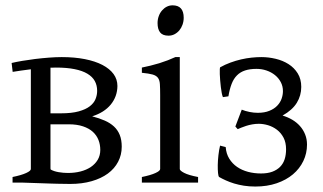

<svg xmlns="http://www.w3.org/2000/svg" viewBox="-20 -682 1207 717"><path d="M188.5 -429.7Q183.6 -429.7 178.7 -429.4Q173.8 -429.2 168.5 -429.2V-258.8H207.5Q247.6 -258.8 273.9 -266.1Q300.3 -273.4 315.4 -285.2Q330.6 -296.9 336.7 -312Q342.8 -327.1 342.8 -342.8Q342.8 -363.3 334 -379.4Q325.2 -395.5 306.4 -406.7Q287.6 -418 258.5 -423.8Q229.5 -429.7 188.5 -429.7ZM168.5 -217.8V-52.7Q168.5 -51.8 169.4 -48.8Q181.6 -42 199 -39.1Q216.3 -36.1 233.4 -36.1Q258.8 -36.1 280.8 -41.7Q302.7 -47.4 319.1 -58.3Q335.4 -69.3 345 -85.4Q354.5 -101.6 354.5 -122.1Q354.5 -142.1 347.7 -159.4Q340.8 -176.8 326.7 -189.7Q312.5 -202.6 290 -210.2Q267.6 -217.8 236.3 -217.8ZM434.6 -134.3Q434.6 -103.5 421.1 -77.9Q407.7 -52.2 382.8 -33.9Q357.9 -15.6 322.3 -5.4Q286.6 4.9 242.2 4.9Q233.4 4.9 220.9 4.6Q208.5 4.4 194.6 4.2Q180.7 3.9 165.8 3.4Q150.9 2.9 136.7 2.4Q103 1.5 66.4 0H26.9V-21Q60.1 -27.8 77.6 -35.9Q95.2 -43.9 95.2 -50.8V-423.3Q76.7 -420.9 59.1 -418.5Q41.5 -416 27.3 -413.6L23.4 -446.8Q39.6 -450.7 62.5 -454.6Q85.4 -458.5 111.1 -461.7Q136.7 -464.8 162.8 -466.8Q189 -468.8 210.4 -468.8Q258.3 -468.8 296.9 -461.2Q335.4 -453.6 362.5 -439.5Q389.6 -425.3 404.1 -405.5Q418.5 -385.7 418.5 -360.8Q418 -321.3 393.6 -291.5Q369.1 -261.7 324.2 -247.6Q350.6 -240.7 371.1 -231.7Q391.6 -222.7 405.8 -209.5Q419.9 -196.3 427.2 -178Q434.6 -159.7 434.6 -134.3Z M509.8 0V-21Q543 -27.8 560.5 -35.9Q578.1 -43.9 578.1 -50.8V-327.1Q578.1 -352.1 577.1 -367.4Q576.2 -382.8 569.8 -391.4Q563.5 -399.9 549.6 -403.8Q535.6 -407.7 509.8 -410.2V-429.7Q524.9 -432.6 541.7 -436.8Q558.6 -440.9 575.2 -446Q591.8 -451.2 606.9 -457Q622.1 -462.9 634.8 -468.8H651.4V-50.8Q651.4 -44.9 667.7 -36.4Q684.1 -27.8 719.7 -21V0ZM666 -615.7Q666 -602.1 661.6 -589.8Q657.2 -577.6 649.7 -568.6Q642.1 -559.6 631.8 -554.2Q621.6 -548.8 609.4 -548.8Q587.4 -548.8 577.9 -561Q568.4 -573.2 568.4 -595.7Q568.4 -609.4 572.8 -621.6Q577.1 -633.8 585 -642.8Q592.8 -651.9 602.8 -657Q612.8 -662.1 624.5 -662.1Q666 -662.1 666 -615.7Z M1126.5 -142.1Q1126.5 -109.4 1112.8 -80.8Q1099.1 -52.2 1074 -31Q1048.8 -9.8 1013.2 2.4Q977.5 14.6 933.6 14.6Q910.6 14.6 890.9 11.5Q871.1 8.3 854.2 3.2Q837.4 -2 823.5 -8.3Q809.6 -14.6 798.3 -21Q795.4 -23.4 794.2 -35.9Q793 -48.3 793.2 -65.7Q793.5 -83 795.7 -102.5Q797.9 -122.1 801.8 -138.2L822.8 -132.8Q824.7 -107.9 836.2 -89.4Q847.7 -70.8 865.5 -58.6Q883.3 -46.4 906.2 -40.3Q929.2 -34.2 954.6 -34.2Q979.5 -34.2 997.1 -40.8Q1014.6 -47.4 1026.1 -59.1Q1037.6 -70.8 1043 -87.4Q1048.3 -104 1048.3 -124.5Q1048.3 -149.9 1038.8 -168Q1029.3 -186 1014.2 -197.5Q999 -209 981 -214.4Q962.9 -219.7 946.3 -219.7Q934.1 -219.7 921.9 -217.5Q909.7 -215.3 899.2 -211.9Q888.7 -208.5 880.4 -205.1Q872.1 -201.7 867.7 -199.7L858.9 -209.5L882.8 -272.5Q896 -267.1 911.9 -263.9Q927.7 -260.7 942.4 -260.7Q967.8 -260.7 985.8 -268.1Q1003.9 -275.4 1015.1 -287.1Q1026.4 -298.8 1031.5 -313.2Q1036.6 -327.6 1036.6 -341.8Q1036.6 -359.9 1028.6 -375.2Q1020.5 -390.6 1006.8 -401.6Q993.2 -412.6 975.3 -418.7Q957.5 -424.8 938 -424.8Q913.1 -424.8 895.3 -418.9Q877.4 -413.1 865 -400.6Q852.5 -388.2 845 -368.7Q837.4 -349.1 833 -322.3L812.5 -319.3Q810.1 -324.2 808.1 -334.5Q806.2 -344.7 804.7 -356.9Q803.2 -369.1 802.2 -381.8Q801.3 -394.5 800.8 -405.3Q800.3 -416 800.8 -423.1Q801.3 -430.2 802.2 -430.7Q820.3 -440.9 840.3 -448.2Q860.4 -455.6 880.4 -460.2Q900.4 -464.8 919.7 -466.8Q939 -468.8 956.1 -468.8Q982.9 -468.8 1009.5 -462.4Q1036.1 -456.1 1057.4 -442.6Q1078.6 -429.2 1091.8 -408Q1105 -386.7 1105 -357.4Q1105 -325.2 1088.4 -298.1Q1071.8 -271 1035.2 -250.5Q1054.7 -244.6 1071.3 -234.9Q1087.9 -225.1 1100.1 -211.4Q1112.3 -197.8 1119.4 -180.2Q1126.5 -162.6 1126.5 -142.1Z"/></svg>

Font: Noto Serif Devanagari
Style: Bold
Weight: 700
Designer: Monotype Design Team
Foundry: Monotype Imaging Inc.
Version: Version 1.01